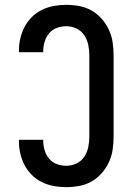

<svg xmlns="http://www.w3.org/2000/svg" viewBox="-20 -763 540 791"><path d="M253 8Q227 8 202 3.5Q177 -1 154 -12Q131 -23 112.5 -41Q94 -59 82 -81.5Q70 -104 64 -129Q58 -154 58 -180V-187H158V-183Q158 -163 164 -143.5Q170 -124 182.5 -109Q195 -94 214 -87Q233 -80 253 -80Q275 -80 295 -89.5Q315 -99 327 -117Q339 -135 343.5 -156.5Q348 -178 348 -200V-535Q348 -557 343.5 -578.5Q339 -600 327 -618Q315 -636 295 -645.5Q275 -655 253 -655Q233 -655 214 -648Q195 -641 182.5 -626Q170 -611 164 -591.5Q158 -572 158 -552V-548H58V-555Q58 -581 64 -606Q70 -631 82 -653.5Q94 -676 112.5 -694Q131 -712 154 -723Q177 -734 202 -738.5Q227 -743 253 -743Q280 -743 307 -738Q334 -733 357.5 -719.5Q381 -706 399 -685.5Q417 -665 428.5 -640.5Q440 -616 444 -589Q448 -562 448 -535V-200Q448 -173 444 -146Q440 -119 428.5 -94.5Q417 -70 399 -49.5Q381 -29 357.5 -15.5Q334 -2 307 3Q280 8 253 8Z"/></svg>

Font: Iosevka Term Curly Semibold
Style: Regular
Weight: 600
Designer: Belleve Invis
Foundry: Belleve Invis
Version: Version 32.3.0